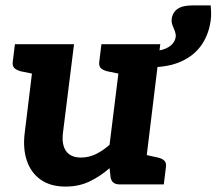

<svg xmlns="http://www.w3.org/2000/svg" viewBox="-20 -680 799 708"><path d="M222 8Q166 8 130 -17.5Q94 -43 79 -87.5Q64 -132 71 -189L111 -517H253L212 -189Q207 -146 224 -122.5Q241 -99 279 -99Q307 -99 333 -111.5Q359 -124 384 -146L430 -517H571L508 0H421Q393 0 388 -25L384 -60Q350 -30 310.5 -11Q271 8 222 8ZM486 0 513 -110 562 -99Q577 -96 585.5 -88Q594 -80 592 -65L584 0ZM133 -517 106 -407 57 -417Q42 -421 33.5 -428.5Q25 -436 27 -452L35 -517ZM452 -517 425 -407 376 -417Q360 -421 352 -428.5Q344 -436 346 -452L354 -517ZM534 -432 541 -492Q578 -492 601.5 -506.5Q625 -521 628 -545Q629 -554 625 -564.5Q621 -575 616.5 -586Q612 -597 613 -609Q616 -634 634.5 -647Q653 -660 689 -660H757Q758 -650 758.5 -635.5Q759 -621 757 -605Q750 -553 723 -514Q696 -475 648.5 -453.5Q601 -432 534 -432Z"/></svg>

Font: Aleo ExtraBold
Style: Italic
Weight: 800
Italic angle: -7°
Designer: Alessio Laiso
Foundry: Alessio Laiso
Version: Version 2.001;gftools[0.9.29]